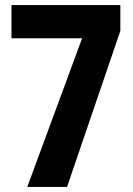

<svg xmlns="http://www.w3.org/2000/svg" viewBox="-20 -733 522 753"><path d="M87 0H243L452 -612V-713H25V-583H302Z"/></svg>

Font: Noto Sans Sinhala UI ExtraCondensed ExtraBold
Style: Regular
Weight: 800
Width: 2
Designer: Jelle Bosma - Monotype Design Team
Foundry: Monotype Imaging Inc.
Version: Version 2.006